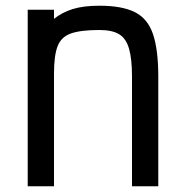

<svg xmlns="http://www.w3.org/2000/svg" viewBox="-20 -652 640 672"><path d="M77 0V-618H169V-586Q196 -608 233.5 -620Q271 -632 328 -632Q407 -632 452 -609.5Q497 -587 515.5 -532.5Q534 -478 534 -384V0H442V-384Q442 -446 431.5 -482Q421 -518 396.5 -532.5Q372 -547 328 -547Q263 -547 228.5 -535Q194 -523 181.5 -490Q169 -457 169 -395V0Z"/></svg>

Font: Victor Mono SemiBold
Style: Regular
Weight: 600
Monospace: yes
Designer: Rune Bjørnerås
Version: Version 1.561;gftools[0.9.30]